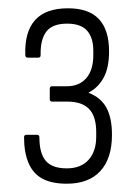

<svg xmlns="http://www.w3.org/2000/svg" viewBox="-20 -795 329 463"><path d="M141 -352Q105 -352 82.5 -364Q60 -376 49 -401.5Q38 -427 38 -464Q38 -470 44 -470H69Q75 -470 75 -464Q75 -425 90.5 -407Q106 -389 141 -389Q175 -389 193.5 -409.5Q212 -430 212 -465V-477Q212 -514 195 -532Q178 -550 142 -550H106Q100 -550 100 -556V-581Q100 -587 106 -587H141Q171 -587 188 -606.5Q205 -626 205 -662V-673Q205 -704 190 -721Q175 -738 142 -738Q106 -738 91.5 -718.5Q77 -699 78 -662Q78 -656 72 -656H47Q41 -656 41 -662Q39 -718 64.5 -746.5Q90 -775 144 -775Q194 -775 218.5 -749Q243 -723 243 -671Q243 -631 229.5 -607Q216 -583 194 -572V-571Q223 -560 236.5 -535.5Q250 -511 250 -470Q250 -413 222 -382.5Q194 -352 141 -352Z"/></svg>

Font: Sofia Sans Condensed Light
Style: Regular
Weight: 300
Designer: Botio Nikoltchev, Ani Petrova
Foundry: lettersoup
Version: Version 4.101